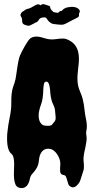

<svg xmlns="http://www.w3.org/2000/svg" viewBox="-20 -914 472 946"><path d="M94.7 11.7Q85 14.6 72.8 10.3Q60.5 5.9 55.7 -6.3Q50.8 -18.6 49.3 -34.7Q47.9 -50.8 48.8 -69.3Q49.8 -87.9 49.8 -105.5Q49.8 -144.5 37.1 -155.3Q10.7 -174.8 15.6 -254.9Q20.5 -300.8 26.4 -328.1Q36.1 -373 35.6 -404.3Q35.2 -435.5 37.6 -453.1Q40 -470.7 43.5 -482.4Q46.9 -494.1 51.8 -506.8Q56.6 -519.5 60.5 -548.8Q70.3 -622.1 78.1 -639.6Q88.9 -664.1 104 -689.9Q119.1 -715.8 128.9 -724.6Q151.4 -741.2 193.4 -727.5Q224.6 -716.8 251.5 -720.7Q278.3 -724.6 292.5 -724.1Q306.6 -723.6 324.2 -713.4Q341.8 -703.1 351.6 -689Q361.3 -674.8 365.2 -658.2Q372.1 -629.9 366.2 -586.4Q360.4 -543 361.8 -516.1Q363.3 -489.3 373.5 -465.3Q383.8 -441.4 387.2 -427.2Q390.6 -413.1 393.1 -398.9Q395.5 -384.8 397 -368.7Q398.4 -352.5 402.8 -332Q407.2 -311.5 407.7 -299.3Q408.2 -287.1 407.2 -279.3Q406.2 -271.5 404.8 -265.1Q403.3 -258.8 405.8 -245.6Q408.2 -232.4 405.8 -216.8Q403.3 -201.2 400.4 -186.5Q389.6 -141.6 391.6 -123Q395.5 -89.8 391.6 -75.7Q387.7 -61.5 384.3 -52.7Q380.9 -43.9 376.5 -28.3Q372.1 -12.7 358.4 0Q344.7 12.7 332.5 7.8Q320.3 2.9 316.9 -6.3Q313.5 -15.6 311 -25.4Q308.6 -35.2 305.2 -43Q301.8 -50.8 293 -51.8Q277.3 -53.7 276.4 -69.8Q275.4 -85.9 276.9 -98.1Q278.3 -110.4 275.4 -123Q272.5 -135.7 265.6 -147.5Q248 -177.7 224.6 -180.7Q189.5 -185.5 175.8 -146.5Q172.9 -136.7 171.4 -120.6Q169.9 -104.5 163.6 -91.8Q157.2 -79.1 149.9 -70.3Q142.6 -61.5 136.2 -54.2Q129.9 -46.9 127.9 -36.1Q120.1 5.9 94.7 11.7ZM181.6 -397.5Q162.1 -344.7 176.8 -313.5Q186.5 -295.9 202.1 -294.9Q230.5 -292 235.8 -299.3Q241.2 -306.6 248.5 -314.9Q255.9 -323.2 253.9 -340.3Q252 -357.4 251 -370.6Q250 -383.8 241.7 -400.4Q233.4 -417 230.5 -436Q227.5 -455.1 226.6 -472.7Q222.7 -511.7 209 -511.7Q199.2 -511.7 196.8 -501.5Q194.3 -491.2 193.4 -474.6Q192.4 -423.8 181.6 -397.5ZM266.6 -850.6Q273.4 -860.4 284.2 -860.4Q294.9 -874 313 -877.9Q331.1 -881.8 345.7 -879.4Q360.4 -877 368.2 -868.7Q376 -860.4 372.1 -853.5Q368.2 -846.7 369.1 -839.4Q370.1 -832 362.8 -828.1Q355.5 -824.2 337.9 -815.4Q320.3 -806.6 310.1 -800.8Q299.8 -794.9 292 -793Q284.2 -791 267.6 -793Q251 -794.9 246.1 -795.4Q241.2 -795.9 238.3 -796.9Q224.6 -802.7 216.8 -813Q209 -823.2 207 -826.2Q202.1 -830.1 189 -827.6Q175.8 -825.2 171.9 -816.9Q168 -808.6 160.2 -804.7Q155.3 -803.7 144.5 -796.9Q127 -787.1 121.1 -787.1Q115.2 -787.1 104 -791Q92.8 -794.9 90.8 -801.3Q88.9 -807.6 88.9 -814Q88.9 -820.3 86.4 -826.7Q84 -833 81.5 -836.9Q79.1 -840.8 84 -848.6Q88.9 -856.4 92.3 -857.4Q95.7 -858.4 102.1 -863.8Q108.4 -869.1 116.7 -870.6Q125 -872.1 132.3 -876Q139.6 -879.9 151.4 -886.7Q168.9 -898.4 179.7 -887.7Q188.5 -896.5 200.7 -892.1Q212.9 -887.7 220.2 -885.7Q227.5 -883.8 227.5 -877.4Q227.5 -871.1 235.4 -862.3Q243.2 -853.5 247.6 -853.5Q252 -853.5 266.6 -850.6Z"/></svg>

Font: Creepster
Style: Regular
Weight: 400
Designer: Font Diner, Inc
Foundry: Font Diner, Inc
Version: Version 1.002